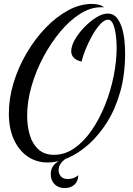

<svg xmlns="http://www.w3.org/2000/svg" viewBox="-20 -739 674 976"><path d="M223 87Q165 87 120.5 56.5Q76 26 50.5 -30Q25 -86 25 -162Q25 -239 49 -318Q73 -397 115 -468.5Q157 -540 211 -596.5Q265 -653 325.5 -686Q386 -719 447 -719Q463 -719 479.5 -715.5Q496 -712 509 -702Q502 -702 498.5 -702Q495 -702 492 -702Q440 -702 387 -668.5Q334 -635 286 -577.5Q238 -520 200 -448.5Q162 -377 140 -300Q118 -223 118 -151Q118 -98 131.5 -52.5Q145 -7 175.5 20.5Q206 48 254 48Q310 48 358.5 14Q407 -20 446.5 -77.5Q486 -135 514.5 -206.5Q543 -278 558 -353.5Q573 -429 573 -499Q573 -527 569 -559.5Q565 -592 555.5 -615.5Q546 -639 528 -639Q511 -639 490 -616.5Q469 -594 450 -560.5Q431 -527 416 -490.5Q401 -454 395 -426Q367 -432 354.5 -446Q342 -460 342 -478Q342 -505 360.5 -537.5Q379 -570 408.5 -600.5Q438 -631 469.5 -650.5Q501 -670 528 -670Q555 -670 572 -650.5Q589 -631 599 -600Q609 -569 612.5 -533.5Q616 -498 616 -468Q616 -361 591.5 -273.5Q567 -186 525 -119Q483 -52 431.5 -6Q380 40 326 63.5Q272 87 223 87ZM309 217Q277 217 257.5 197.5Q238 178 238 147Q238 114 260 93.5Q282 73 312 69Q297 80 287.5 94Q278 108 278 127Q278 144 289.5 157.5Q301 171 325 171Q340 171 352.5 166.5Q365 162 378 152Q377 183 358 200Q339 217 309 217Z"/></svg>

Font: Dancing Script Medium
Style: Regular
Weight: 500
Designer: Pablo Impallari
Foundry: Pablo Impallari
Version: Version 2.000